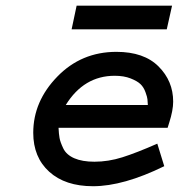

<svg xmlns="http://www.w3.org/2000/svg" viewBox="-20 -640 628 674"><path d="M532.2 -135.7 556.6 -56.6Q413.1 13.7 306.6 13.7Q209 13.7 152.8 -37.1Q96.7 -87.9 96.7 -173.8Q96.7 -284.2 181.2 -371.1Q265.6 -458 388.7 -458Q485.4 -458 536.6 -406.7Q587.9 -355.5 587.9 -283.2Q587.9 -252.9 574.2 -210L568.4 -191.4H185.5Q186.5 -169.9 189 -155.8Q191.4 -141.6 202.1 -119.1Q212.9 -96.7 240.7 -84.5Q268.6 -72.3 311.5 -72.3Q360.4 -72.3 409.7 -87.9Q459 -103.5 532.2 -135.7ZM210.9 -271.5H499Q498 -284.2 497.6 -291.5Q497.1 -298.8 490.7 -316.4Q484.4 -334 473.1 -344.7Q461.9 -355.5 438.5 -364.7Q415 -374 382.8 -374Q274.4 -374 210.9 -271.5ZM249 -620.1H584L565.4 -537.1H231.4Z"/></svg>

Font: Thabit-Bold-Oblique
Style: Bold Oblique
Weight: 700
Designer: Regenerated by Nadim Shaikli
Foundry: MAK Alagha
Version: 0.01